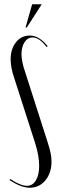

<svg xmlns="http://www.w3.org/2000/svg" viewBox="-20 -874 276 902"><path d="M164 -95Q164 -142 145 -202L46 -510Q30 -557 30 -595Q30 -644 55 -675.5Q80 -707 120 -707Q164 -707 204 -657L199 -653Q165 -698 133 -698Q110 -698 95.5 -676Q81 -654 81 -619Q81 -603 85 -582.5Q89 -562 99 -533L205 -202Q213 -177 217.5 -156Q222 -135 222 -115Q222 -61 193 -26.5Q164 8 120 8Q79 8 25 -28L28 -33Q77 -1 107 -1Q133 -1 148.5 -26.5Q164 -52 164 -95ZM100 -745 131 -854H176L106 -745Z"/></svg>

Font: Moniqa Cond Display
Style: Regular
Weight: 400
Width: 3
Designer: Rajesh Rajput
Foundry: Rajesh Rajput
Version: Version 1.000